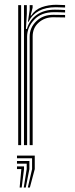

<svg xmlns="http://www.w3.org/2000/svg" viewBox="-20 -622 320 823"><path d="M99.8 -528.8 107.2 -580V-600H119.8V-589L111.2 -555.5H113.8Q130.8 -581.2 159.6 -591.4Q188.5 -601.5 220.5 -601.5Q239 -601.5 259 -600.2V-589.8Q240.2 -591 219.2 -591Q133.5 -591 102.5 -528.8ZM82.8 0V-600H95V-562.8L91.2 -498H95.2Q107 -537.5 138.4 -559Q169.8 -580.5 215 -580.5Q227 -580.5 239.1 -580Q251.2 -579.5 259 -579V-568.5Q237.5 -569.8 211.2 -569.8Q156.8 -569.8 126.5 -537.2Q96.2 -504.8 96.2 -465V0ZM58 0V-600H70.5V0ZM107.2 0V-465.5Q107.2 -503.5 135.6 -531Q164 -558.5 208.2 -558.5Q237 -558.5 259 -557.8V-547.2Q237 -548 208 -548Q171.5 -548 145.8 -525.2Q120 -502.5 120 -466V0ZM99.2 181.8 117.5 102.8V56.5H52.8V45H129V102.8L108 181.8ZM81.8 181.8 94.5 102.8V79.5H52.8V68H106V102.8L90.5 181.8ZM64.2 181.8 71.5 102.8H52.8V91.2H83V102.8L73 181.8Z"/></svg>

Font: Big Shoulders Inline Text Light
Style: Regular
Weight: 300
Designer: Patric King
Foundry: XO Type Co
Version: Version 1.000